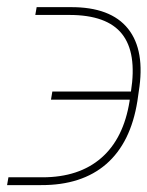

<svg xmlns="http://www.w3.org/2000/svg" viewBox="-74 -540 423 551"><path d="M-49.8 -31.2H47.9Q152.8 -31.2 216.8 -86.9Q280.8 -142.6 297.9 -250L298.3 -253.9H72.3L76.2 -277.3H301.8Q319.3 -388.2 276.1 -442.6Q232.9 -497.1 125 -497.1H27.3L31.2 -519.5H128.9Q243.7 -520 293.5 -457.5Q343.3 -395 324.2 -277.3L320.3 -250Q301.3 -130.4 231 -69.3Q160.6 -8.3 43.9 -8.8H-53.7Z"/></svg>

Font: Inter Display Thin
Style: Italic
Weight: 100
Italic angle: -9.39999°
Designer: Rasmus Andersson
Foundry: rsms
Version: Version 4.000;git-a52131595